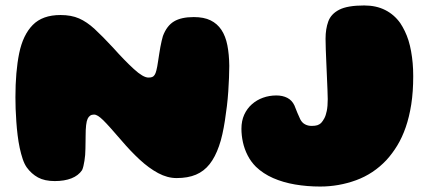

<svg xmlns="http://www.w3.org/2000/svg" viewBox="-20 -639 1572 703"><path d="M180.5 24Q143.5 24 119.2 10.8Q95 -2.5 78 -26Q69.5 -38 63.2 -56.5Q57 -75 52.2 -97.2Q47.5 -119.5 44.5 -144Q41.5 -168.5 39.8 -193.5Q38 -218.5 37.2 -241.2Q36.5 -264 36.5 -283Q36.5 -376.5 50.2 -443.8Q64 -511 99.8 -547.5Q135.5 -584 201.5 -584Q241 -584 269.5 -571.5Q298 -559 326.5 -532.8Q355 -506.5 394 -464.5Q435.5 -418 469.8 -386.5Q504 -355 523.5 -355Q532 -355 537.2 -357Q542.5 -359 546.2 -364.8Q550 -370.5 552.5 -381Q554 -386.5 555.8 -396Q557.5 -405.5 559.2 -417.2Q561 -429 563 -441.8Q565 -454.5 567.2 -467Q569.5 -479.5 572 -489.8Q574.5 -500 576.5 -507Q590.5 -544.5 617 -560.5Q643.5 -576.5 689.5 -576.5Q726.5 -576.5 751 -564.5Q775.5 -552.5 790.8 -529.5Q806 -506.5 812.5 -473.2Q819 -440 819.5 -398Q819.5 -378 818.5 -354Q817.5 -330 815.8 -303.8Q814 -277.5 810.8 -250.5Q807.5 -223.5 803.5 -197.5Q799.5 -171.5 794.2 -147.8Q789 -124 782 -104.5Q768 -64 747.5 -38Q727 -12 697.5 0.5Q668 13 626.5 13Q593 13 559 -5.2Q525 -23.5 491.2 -54.8Q457.5 -86 424 -125.5Q401.5 -151.5 385.2 -169.8Q369 -188 358 -198.8Q347 -209.5 339 -214.5Q331 -219.5 324 -219.5Q308 -219.5 300.8 -204Q293.5 -188.5 293.5 -141.5Q293.5 -130.5 293.2 -118.5Q293 -106.5 292.8 -94.5Q292.5 -82.5 291.8 -71.5Q291 -60.5 289.2 -50.2Q287.5 -40 285.5 -31.2Q283.5 -22.5 280.5 -16Q267 4 241.5 14Q216 24 180.5 24ZM1152.5 44Q1104.5 44 1060.5 36.5Q1016.5 29 980 13Q943.5 -3 917 -28.5Q898.5 -47 886.8 -70Q875 -93 869.5 -118Q864 -143 864 -167.5Q864 -196.5 874.2 -219Q884.5 -241.5 902.2 -257.2Q920 -273 943 -281.2Q966 -289.5 992 -289.5Q1014.5 -289.5 1031.8 -280.8Q1049 -272 1058 -253Q1063.5 -239 1068.8 -226Q1074 -213 1079.5 -202Q1086 -189.5 1096.8 -183.8Q1107.5 -178 1121 -178Q1134 -178 1141.8 -180.5Q1149.5 -183 1155.5 -188.5Q1162 -195.5 1167.5 -205.8Q1173 -216 1176.5 -233Q1180 -250 1180 -276Q1180 -289.5 1179 -311.2Q1178 -333 1177 -358.5Q1176 -384 1174.8 -410Q1173.5 -436 1172.8 -458.8Q1172 -481.5 1172 -497.5Q1172 -533 1182 -560.5Q1192 -588 1222.2 -603.5Q1252.5 -619 1313.5 -619Q1357.5 -619 1390.5 -602.2Q1423.5 -585.5 1445.5 -554.5Q1454.5 -541 1462.2 -525Q1470 -509 1475.8 -490.5Q1481.5 -472 1485.2 -451.2Q1489 -430.5 1491 -407.8Q1493 -385 1493 -360Q1493 -303 1485.8 -256.8Q1478.5 -210.5 1465.5 -173Q1452.5 -135.5 1434.5 -106Q1416.5 -76.5 1395 -53Q1347.5 -2.5 1284 20.8Q1220.5 44 1152.5 44Z"/></svg>

Font: Gluten ExtraBold
Style: Regular
Weight: 800
Designer: Tyler Finck
Foundry: Etcetera Type Company
Version: Version 1.300